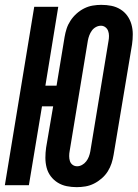

<svg xmlns="http://www.w3.org/2000/svg" viewBox="-36 -763 567 791"><path d="M280 8Q259 8 239 4Q219 0 202 -10.5Q185 -21 173 -37Q161 -53 156 -72.5Q151 -92 151 -113Q151 -134 154 -155L183 -325H137L83 0H-16L105 -735H204L151 -410H197L230 -610Q233 -628 238.5 -645Q244 -662 254.5 -678Q265 -694 279.5 -707Q294 -720 311 -728.5Q328 -737 346 -740Q364 -743 381 -743Q403 -743 423 -739Q443 -735 460 -724.5Q477 -714 488.5 -698Q500 -682 505.5 -662.5Q511 -643 511 -622Q511 -601 508 -580L432 -125Q429 -107 423.5 -90Q418 -73 408 -57Q398 -41 383 -28Q368 -15 351 -6.5Q334 2 316 5Q298 8 280 8ZM282 -78Q292 -78 302 -83.5Q312 -89 319 -98Q326 -107 330 -117.5Q334 -128 336 -139L411 -594Q413 -604 413 -615Q413 -626 409.5 -635.5Q406 -645 398 -651Q390 -657 380 -657Q369 -657 359 -651.5Q349 -646 342.5 -637Q336 -628 332 -617.5Q328 -607 326 -596L251 -141Q249 -131 249 -120Q249 -109 252 -99.5Q255 -90 263 -84Q271 -78 282 -78Z"/></svg>

Font: Iosevka Curly Semibold
Style: Italic
Weight: 600
Italic angle: -9°
Monospace: yes
Designer: Belleve Invis
Foundry: Belleve Invis
Version: Version 22.1.2; ttfautohint (v1.8.4)